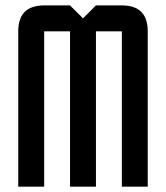

<svg xmlns="http://www.w3.org/2000/svg" viewBox="-20 -704 626 724"><path d="M244.1 -585.9H146.5V0H48.8V-585.9Q48.8 -683.6 146.5 -683.6H244.1L293 -634.8L341.8 -683.6H439.5Q537.1 -683.6 537.1 -585.9V0H439.5V-585.9H341.8V0H244.1Z"/></svg>

Font: BabelStone Runic Norn
Style: Regular
Weight: 400
Designer: Andrew West
Foundry: BabelStone
Version: Version 3.002 March 14, 2022